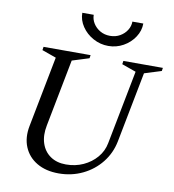

<svg xmlns="http://www.w3.org/2000/svg" viewBox="-100 -1023 1018 1125"><g transform="rotate(10 409.5 -460.5)"><path d="M324 15Q248 15 194.5 -16.5Q141 -48 118 -103.5Q95 -159 109 -230L194 -668L207 -644L106 -680L109 -700H389L386 -681L268 -644L289 -668L208 -250Q196 -190 211 -143.5Q226 -97 264 -70.5Q302 -44 357 -44Q413 -44 460 -65.5Q507 -87 539 -124.5Q571 -162 580 -210L669 -668L682 -644L581 -680L584 -700H819L816 -681L698 -644L719 -668L634 -230Q620 -159 576 -103.5Q532 -48 466.5 -16.5Q401 15 324 15ZM481 -771Q433 -771 391 -794Q349 -817 323.5 -855Q298 -893 298 -936H366Q366 -909 381 -885Q396 -861 422 -846Q448 -831 481 -831Q514 -831 540 -846Q566 -861 581 -885Q596 -909 596 -936H661Q661 -893 636 -855Q611 -817 570 -794Q529 -771 481 -771Z"/></g></svg>

Font: Wittgenstein
Style: Italic
Weight: 400
Italic angle: -11°
Designer: Jörg Drees
Foundry: Jörg Drees
Version: Version 1.500